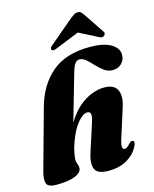

<svg xmlns="http://www.w3.org/2000/svg" viewBox="-137 -1035 917 1140"><g transform="rotate(-15 321.0 -465.5)"><path d="M237 -210.5Q224 -175.5 218.2 -145.8Q212.5 -116 212.5 -101Q212.5 -86.5 218 -75.5Q223.5 -64.5 223.5 -50Q223.5 -21.5 182.5 -4.5Q141.5 12.5 66 12.5Q16.5 12.5 7 -12Q-2.5 -36.5 11.5 -86.5L112.5 -451.5Q148 -581 234 -654Q320 -727 468 -727Q552.5 -727 597.2 -700.5Q642 -674 642 -632.5Q642 -602.5 621.2 -580.5Q600.5 -558.5 564.5 -558.5Q537 -558.5 513.8 -575.5Q490.5 -592.5 470 -614.8Q449.5 -637 429.8 -654.2Q410 -671.5 389.5 -671.5Q374 -671.5 362.8 -657.2Q351.5 -643 341.5 -608L258 -318Q293 -376 333.2 -409.8Q373.5 -443.5 413.5 -458Q453.5 -472.5 488 -472.5Q549.5 -472.5 567.8 -433Q586 -393.5 564.5 -329L508.5 -152.5Q496.5 -115.5 499.8 -102Q503 -88.5 513.5 -88.5Q527 -88.5 548.5 -113Q557 -121 561.8 -122.5Q566.5 -124 571.5 -122Q585.5 -116 571 -87Q549.5 -43.5 502.5 -15.5Q455.5 12.5 386 12.5Q318.5 12.5 304.2 -23Q290 -58.5 311 -122L364.5 -287.5Q376.5 -324.5 373.8 -340Q371 -355.5 352 -355.5Q328.5 -355.5 296 -318.8Q263.5 -282 237 -210.5ZM277 -769.5Q254.5 -759 245.5 -768Q242.5 -772 243.8 -779Q245 -786 255 -793.5L407.5 -922.5Q420.5 -932.5 430.2 -938.5Q440 -944.5 452.5 -944.5Q465 -944.5 471.2 -938.5Q477.5 -932.5 485 -922.5L571.5 -793.5Q577 -786 574.5 -779Q572 -772 566.5 -768Q553 -759 536.5 -769.5L422 -828Z"/></g></svg>

Font: Fraunces 72pt S000 Black
Style: Italic
Weight: 900
Italic angle: -16°
Version: Version 1.000; ttfautohint (v1.8.3)